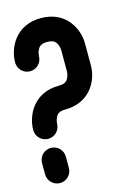

<svg xmlns="http://www.w3.org/2000/svg" viewBox="-119 -777 594 838"><g transform="rotate(-15 178.0 -358.5)"><path d="M100.2 -253.3C100.2 -253.3 100.6 -269.1 108.4 -283.5C113.7 -293.2 121.8 -304.2 150.6 -304.2C266.4 -304.2 308.7 -397.5 308.7 -459.5V-561.9C308.7 -623.9 266.4 -717.2 150.6 -717.2C34.8 -717.2 -7.5 -622.2 -7.5 -559.1C-7.5 -529.4 16.5 -505 46.4 -505C76.1 -505 100.2 -528.8 100.2 -558.6C100.2 -558.6 100.6 -574.4 108.4 -588.8C113.7 -598.5 121.8 -609.5 150.6 -609.5C179.5 -609.5 187.5 -599 192.8 -589.6C200.1 -576.6 200.9 -562.1 201 -560.8V-460.9C201 -460.9 200.6 -445.7 192.8 -431.8C187.5 -422.5 179.4 -411.9 150.6 -411.9C34.8 -411.9 -7.5 -316.9 -7.5 -253.8C-7.5 -224.1 16.5 -199.7 46.3 -199.7C76 -199.7 100.2 -223.5 100.2 -253.3ZM100.1 -53.5V-104.9C100.1 -134.6 76 -158.7 46.3 -158.7C16.6 -158.7 -7.5 -134.6 -7.5 -104.9V-53.7C-7.5 -24 16.6 0.1 46.3 0.1C75.9 0.1 100.1 -23.8 100.1 -53.5Z"/></g></svg>

Font: Cactron
Style: Bold
Weight: 900
Version: Version 1.0